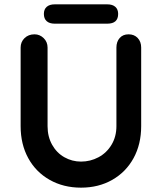

<svg xmlns="http://www.w3.org/2000/svg" viewBox="-20 -859 745 884"><path d="M630 -640V-278Q630 -195 595 -131Q560 -67 497 -31Q434 5 353 5Q272 5 208.5 -31Q145 -67 110 -131Q75 -195 75 -278V-640Q75 -666 93 -683.5Q111 -701 139 -701Q163 -701 181 -683.5Q199 -666 199 -640V-278Q199 -230 220 -192.5Q241 -155 276.5 -135Q312 -115 353 -115Q396 -115 433.5 -135Q471 -155 493.5 -192.5Q516 -230 516 -278V-640Q516 -667 531 -684Q546 -701 572 -701Q598 -701 614 -684Q630 -667 630 -640ZM182 -795Q182 -816 195 -827.5Q208 -839 232 -839H474Q498 -839 511 -827.5Q524 -816 524 -795Q524 -750 474 -750H232Q208 -750 195 -761.5Q182 -773 182 -795Z"/></svg>

Font: Quicksand
Style: Bold
Weight: 700
Version: Version 3.000